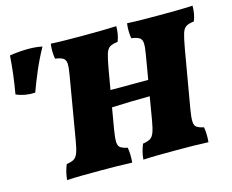

<svg xmlns="http://www.w3.org/2000/svg" viewBox="-226 -822 1166 963"><g transform="rotate(-15 357.5 -340.0)"><path d="M10 3Q12 -19 16.5 -37Q21 -55 29 -75Q54 -79 67 -86.5Q80 -94 88 -114.5Q96 -135 103 -177L158 -501Q165 -540 164 -560Q163 -580 150.5 -588.5Q138 -597 109 -601Q106 -618 105.5 -638.5Q105 -659 108 -679Q145 -677 186.5 -676.5Q228 -676 276 -676Q315 -676 359.5 -676.5Q404 -677 448 -679Q448 -660 445 -640.5Q442 -621 434 -601Q407 -598 393 -589.5Q379 -581 371.5 -556.5Q364 -532 355 -481L337 -377H533L554 -501Q561 -540 560 -560Q559 -580 546.5 -588.5Q534 -597 505 -601Q502 -618 501.5 -638.5Q501 -659 504 -679Q541 -677 582.5 -676.5Q624 -676 672 -676Q711 -676 755.5 -676.5Q800 -677 844 -679Q844 -660 841 -640.5Q838 -621 830 -601Q803 -598 789 -589.5Q775 -581 767.5 -556.5Q760 -532 751 -481L699 -180Q692 -138 693 -117Q694 -96 706 -88Q718 -80 742 -75Q745 -56 745.5 -37Q746 -18 744 3Q701 1 665.5 0.5Q630 0 581 0Q526 0 483.5 0.5Q441 1 406 3Q408 -19 412.5 -37Q417 -55 425 -75Q450 -79 463 -86.5Q476 -94 484 -114.5Q492 -135 499 -177L519 -296Q470 -296 419.5 -294.5Q369 -293 322 -291L303 -180Q296 -138 297 -117Q298 -96 310 -88Q322 -80 346 -75Q349 -56 349.5 -37Q350 -18 348 3Q305 1 269.5 0.5Q234 0 185 0Q130 0 87.5 0.5Q45 1 10 3ZM-31 -462Q-84 -459 -129 -479Q-111 -583 -105 -675Q-80 -679 -55 -681Q-30 -683 -8 -683Q15 -683 32.5 -681Q50 -679 64 -676Q33 -620 9.5 -564.5Q-14 -509 -31 -462Z"/></g></svg>

Font: Vollkorn Black
Style: Italic
Weight: 900
Italic angle: -11°
Designer: Friedrich Althausen
Foundry: Friedrich Althausen
Version: Version 5.000; ttfautohint (v1.8.3)